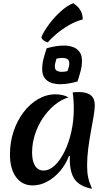

<svg xmlns="http://www.w3.org/2000/svg" viewBox="-20 -1144 675 1197"><path d="M410 -172Q390 -119 354.5 -77.5Q319 -36 274.5 -12Q230 12 184 12Q118 12 80 -40Q42 -92 42 -182Q42 -257 64.5 -324.5Q87 -392 126.5 -444Q166 -496 217.5 -526Q269 -556 326 -556Q373 -556 407 -537Q359 -522 318 -487.5Q277 -453 246 -406Q215 -359 197.5 -304Q180 -249 180 -193Q180 -140 198.5 -110.5Q217 -81 251 -81Q288 -81 321.5 -112.5Q355 -144 382 -198.5Q409 -253 424.5 -322Q440 -391 440 -465Q440 -495 438 -522Q436 -549 433 -568Q447 -570 474 -570Q571 -570 571 -488Q571 -462 564 -421Q557 -380 547.5 -329Q538 -278 530.5 -222Q523 -166 523 -111Q523 -68 530 -36.5Q537 -5 554 33Q479 19 447 -24Q415 -67 415 -154Q415 -165 416 -170ZM463 -636Q439 -629 411 -624Q383 -619 355 -619Q328 -619 302 -627Q276 -635 259.5 -656Q243 -677 243 -714Q243 -747 251.5 -778.5Q260 -810 271 -843Q295 -850 323 -855Q351 -860 379 -860Q406 -860 431.5 -852Q457 -844 474 -823Q491 -802 491 -765Q491 -732 482.5 -700.5Q474 -669 463 -636ZM401 -701Q405 -713 408.5 -725Q412 -737 412 -748Q412 -770 399 -776.5Q386 -783 371 -783Q350 -783 332 -778Q329 -766 325.5 -754Q322 -742 322 -731Q322 -709 335 -702.5Q348 -696 363 -696Q383 -696 401 -701ZM238 -913Q254 -950 286 -993Q318 -1036 358 -1072.5Q398 -1109 437 -1124Q445 -1119 459 -1107Q473 -1095 484 -1075Q495 -1055 496 -1023Q451 -1011 409 -986.5Q367 -962 333 -933.5Q299 -905 278 -880Q263 -883 251.5 -892.5Q240 -902 238 -913Z"/></svg>

Font: Merienda SemiBold
Style: Regular
Weight: 600
Designer: Eduardo Rodriguez Tunni
Foundry: Eduardo Rodriguez Tunni
Version: Version 2.001; ttfautohint (v1.8.4.7-5d5b)